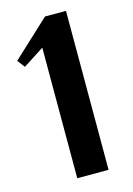

<svg xmlns="http://www.w3.org/2000/svg" viewBox="-104 -715 532 770"><g transform="rotate(-15 161.5 -330.0)"><path d="M119 0V-542L32 -486L8 -517L162 -660H249V0Z"/></g></svg>

Font: Philosopher
Style: Bold
Weight: 700
Designer: Jovanny Lemonad
Foundry: Jovanny Lemonad
Version: Version 2.000